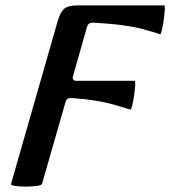

<svg xmlns="http://www.w3.org/2000/svg" viewBox="-20 -683 632 713"><path d="M21 0 194 -604Q204 -638 218.5 -650.5Q233 -663 270 -663H590Q593 -663 592 -646.5Q591 -630 588 -608.5Q585 -587 581 -571Q577 -555 575 -556Q543 -566 512 -574.5Q481 -583 437.5 -589Q394 -595 326 -599Q314 -599 309.5 -594.5Q305 -590 303 -583L251 -400Q247 -383 263 -383H480Q483 -383 482 -366.5Q481 -350 478 -328.5Q475 -307 471 -291Q467 -275 464 -276Q432 -286 402.5 -294.5Q373 -303 336.5 -309Q300 -315 246 -319Q234 -319 229.5 -315Q225 -311 223 -303L136 0Q134 5 116 7.5Q98 10 75.5 10Q53 10 36.5 7.5Q20 5 21 0Z"/></svg>

Font: Junicode SmExp
Style: Bold Italic
Weight: 700
Width: 6
Italic angle: -11°
Designer: Peter S. Baker
Version: Version 2.205; ttfautohint (v1.8.4)